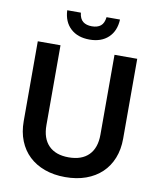

<svg xmlns="http://www.w3.org/2000/svg" viewBox="-98 -989 896 1082"><g transform="rotate(10 349.5 -448.0)"><path d="M349 16Q284 16 231.5 -3Q179 -22 142 -57Q105 -92 85 -142Q65 -192 65 -254V-711H195V-254Q195 -178 235 -137.5Q275 -97 349 -97Q424 -97 464 -137.5Q504 -178 504 -254V-711H634V-254Q634 -192 614 -142Q594 -92 557 -57Q520 -22 467.5 -3Q415 16 349 16ZM350 -771Q282 -771 241.5 -808.5Q201 -846 198 -912H276Q280 -877 299 -862Q318 -847 350 -847Q382 -847 400.5 -862Q419 -877 423 -912H500Q497 -846 457 -808.5Q417 -771 350 -771Z"/></g></svg>

Font: Geist SemBd
Style: Regular
Weight: 400
Designer: Basement.studio, Andrés Briganti, Mateo Zaragoza
Foundry: Basement.studio, Vercel, Andrés Briganti, Guido Ferreyra, Mateo Zaragoza
Version: Version 1.401